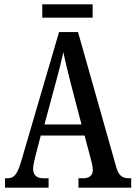

<svg xmlns="http://www.w3.org/2000/svg" viewBox="-20 -861 622 881"><path d="M174 -780H405V-841H174ZM3 0H203V-43H179C145 -43 132 -61 132 -87C132 -105 140 -131 143 -147L167 -239H368L395 -138C400 -120 406 -95 406 -81C406 -57 391 -43 361 -43H340V0H582V-43H574C541 -43 525 -55 514 -92L338 -714H251L77 -120C58 -57 43 -43 14 -43H3ZM184 -290 238 -490C251 -538 263 -585 271 -622C278 -584 290 -538 304 -481L354 -290Z"/></svg>

Font: Noto Serif Khmer ExtraCondensed Medium
Style: Regular
Weight: 500
Width: 2
Designer: Danh Hong and the Monotype Design Team
Foundry: Monotype Imaging Inc.
Version: Version 2.004